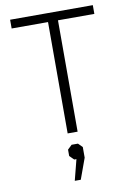

<svg xmlns="http://www.w3.org/2000/svg" viewBox="-104 -764 759 1102"><g transform="rotate(-10 276.0 -212.5)"><path d="M247 -649H35V-700H517V-649H305V0H247ZM271 154H258L233 129V92L258 68H295L319 92V154L275 275H240Z"/></g></svg>

Font: Chakra Petch Light
Style: Regular
Weight: 300
Designer: Katatrad Aksorn Co.,Ltd.
Foundry: Cadson Demak Co.,Ltd.
Version: Version 1.000; ttfautohint (v1.6)